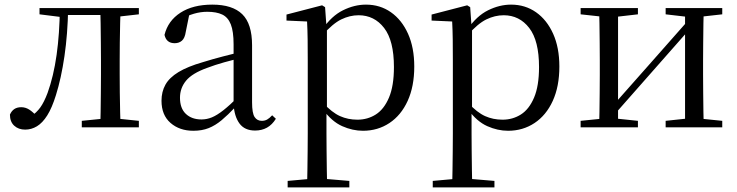

<svg xmlns="http://www.w3.org/2000/svg" viewBox="-20 -551 3191 831"><path d="M89 10Q60 10 41.5 -7Q23 -24 23 -55Q30 -71 42 -79Q54 -87 72 -87Q90 -87 106 -77Q122 -67 141 -46V-36H112V-46Q138 -63 154.5 -86Q171 -109 186 -149Q212 -221 225 -313.5Q238 -406 239 -516H275Q273 -404 259 -308Q245 -212 222 -139Q205 -84 184.5 -51.5Q164 -19 140 -4.5Q116 10 89 10ZM151 -489V-516H254V-477H247ZM256 -486V-516H447V-486ZM334 0V-28L443 -39H475L581 -28V0ZM414 0Q415 -24 415.5 -65Q416 -106 416.5 -150Q417 -194 417 -229V-288Q417 -322 416.5 -366Q416 -410 415.5 -451Q415 -492 414 -516H502Q501 -492 500 -451Q499 -410 498.5 -366Q498 -322 498 -288V-229Q498 -194 498.5 -150Q499 -106 500 -65Q501 -24 502 0ZM457 -477V-516H581V-489L475 -477Z M817 15Q757 15 718 -19Q679 -53 679 -115Q679 -154 696 -184.5Q713 -215 752.5 -239Q792 -263 858 -282Q900 -295 946 -307Q992 -319 1032 -328V-303Q992 -293 951 -281.5Q910 -270 876 -257Q812 -234 785.5 -202Q759 -170 759 -128Q759 -82 784.5 -58Q810 -34 852 -34Q875 -34 897 -43Q919 -52 947 -74Q975 -96 1013 -134L1022 -87H998Q967 -54 939.5 -31Q912 -8 883 3.5Q854 15 817 15ZM1084 14Q1039 14 1016.5 -16.5Q994 -47 991 -100V-103V-359Q991 -415 979 -445.5Q967 -476 942 -488Q917 -500 877 -500Q848 -500 819 -491.5Q790 -483 757 -465L800 -492L784 -413Q780 -386 767.5 -375Q755 -364 736 -364Q700 -364 692 -400Q707 -461 761 -496Q815 -531 899 -531Q986 -531 1028.5 -489.5Q1071 -448 1071 -355V-108Q1071 -61 1082 -44.5Q1093 -28 1113 -28Q1126 -28 1136 -33.5Q1146 -39 1158 -52L1174 -37Q1158 -11 1135.5 1.5Q1113 14 1084 14Z M1225 260V232L1336 222H1373L1492 232V260ZM1309 260Q1310 226 1310.5 185.5Q1311 145 1311.5 103.5Q1312 62 1312 27V-287Q1312 -338 1311.5 -379.5Q1311 -421 1309 -458L1220 -462V-488L1374 -528L1387 -520L1393 -435L1395 -430V-79L1393 -69V27Q1393 61 1393.5 102.5Q1394 144 1394.5 185Q1395 226 1396 260ZM1551 15Q1506 15 1461 -5Q1416 -25 1378 -77H1365L1379 -105Q1417 -64 1451.5 -48.5Q1486 -33 1527 -33Q1571 -33 1606.5 -55.5Q1642 -78 1663.5 -128.5Q1685 -179 1685 -261Q1685 -375 1642.5 -430Q1600 -485 1532 -485Q1494 -485 1457 -467Q1420 -449 1375 -398L1365 -425H1376Q1415 -482 1464.5 -506.5Q1514 -531 1564 -531Q1625 -531 1672 -498Q1719 -465 1746 -405Q1773 -345 1773 -263Q1773 -177 1744.5 -114.5Q1716 -52 1665.5 -18.5Q1615 15 1551 15Z M1853 260V232L1964 222H2001L2120 232V260ZM1937 260Q1938 226 1938.5 185.5Q1939 145 1939.5 103.5Q1940 62 1940 27V-287Q1940 -338 1939.5 -379.5Q1939 -421 1937 -458L1848 -462V-488L2002 -528L2015 -520L2021 -435L2023 -430V-79L2021 -69V27Q2021 61 2021.5 102.5Q2022 144 2022.5 185Q2023 226 2024 260ZM2179 15Q2134 15 2089 -5Q2044 -25 2006 -77H1993L2007 -105Q2045 -64 2079.5 -48.5Q2114 -33 2155 -33Q2199 -33 2234.5 -55.5Q2270 -78 2291.5 -128.5Q2313 -179 2313 -261Q2313 -375 2270.5 -430Q2228 -485 2160 -485Q2122 -485 2085 -467Q2048 -449 2003 -398L1993 -425H2004Q2043 -482 2092.5 -506.5Q2142 -531 2192 -531Q2253 -531 2300 -498Q2347 -465 2374 -405Q2401 -345 2401 -263Q2401 -177 2372.5 -114.5Q2344 -52 2293.5 -18.5Q2243 15 2179 15Z M2493 0V-28L2602 -39H2636L2741 -28V0ZM2861 0V-28L2964 -39H2998L3106 -28V0ZM2573 0Q2574 -24 2574.5 -65Q2575 -106 2575.5 -150Q2576 -194 2576 -229V-288Q2576 -322 2575.5 -366Q2575 -410 2574.5 -451Q2574 -492 2573 -516H2655V0ZM2632 -47 2597 -66H2608L2785 -266L2966 -471L3000 -451H2988L2810 -249ZM2945 0V-516H3026Q3025 -492 3024.5 -451Q3024 -410 3023.5 -366Q3023 -322 3023 -288V-229Q3023 -194 3023.5 -150Q3024 -106 3024.5 -65Q3025 -24 3026 0ZM2493 -489V-516H2741V-489L2637 -477H2603ZM2861 -489V-516H3106V-489L2999 -477H2964Z"/></svg>

Font: Noto Serif JP
Style: Regular
Weight: 400
Designer: Ryoko NISHIZUKA  (kana & ideographs); Frank Grießhammer (Latin, Greek & Cyrillic); Wenlong ZHANG  (bopomofo); Sandoll Co
Foundry: Adobe
Version: Version 2.003-H1;hotconv 1.1.1;makeotfexe 2.6.0